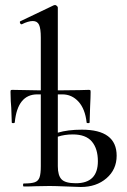

<svg xmlns="http://www.w3.org/2000/svg" viewBox="-20 -745 508 767"><path d="M446 -123Q446 -68 405.5 -33Q365 2 303 2L247 0Q199 -2 178 -2L120 -1Q104 0 75 0Q72 0 72 -6Q72 -12 75 -12Q105 -12 119 -17Q133 -22 138 -36.5Q143 -51 143 -81V-368H129Q50 -368 39 -256Q38 -253 32.5 -253Q27 -253 27 -256L25 -314Q24 -325 23 -341Q22 -357 22 -377Q22 -383 23 -384.5Q24 -386 30 -386L143 -384V-595Q143 -631 136 -646Q129 -661 111 -661Q93 -661 67 -648H66Q62 -648 60 -653Q58 -658 61 -660L195 -724Q197 -725 200 -725Q203 -725 207 -721.5Q211 -718 211 -715V-384L298 -385Q313 -386 334 -386Q340 -386 341 -384.5Q342 -383 342 -377Q342 -359 340 -319L338 -256Q338 -253 332 -253Q326 -253 326 -256Q320 -310 293.5 -339Q267 -368 229 -368H211V-215Q251 -227 307 -227Q446 -227 446 -123ZM371 -101Q371 -151 347 -179.5Q323 -208 271 -208Q238 -208 211 -199V-81Q211 -44 226 -28.5Q241 -13 283 -13Q371 -13 371 -101Z"/></svg>

Font: Cormorant Infant Medium
Style: Regular
Weight: 500
Designer: Christian Thalmann (Catharsis Fonts)
Version: Version 3.000